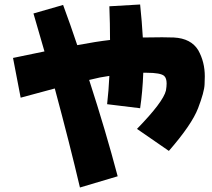

<svg xmlns="http://www.w3.org/2000/svg" viewBox="-20 -779 942 855"><path d="M178 -550Q154 -633 129 -719L261 -757Q294 -668 324 -578Q409 -594 470 -601Q470 -673 467 -751L604 -759Q612 -683 616 -612Q665 -613 702 -613Q731 -613 754 -612Q831 -608 863 -555Q892 -503 892 -439Q892 -437 891 -403.5Q890 -370 862 -297Q834 -224 732 -107L590 -205Q707 -325 719 -376Q722 -394 722 -407Q722 -431 711 -441Q695 -455 633 -455H618Q615 -371 604 -297L457 -315Q464 -376 467 -441Q445 -437 425 -434Q406 -430 377 -423Q451 -195 504 6L336 56Q291 -136 224 -385Q158 -367 72 -344L38 -521Q112 -537 178 -550Z"/></svg>

Font: KN Bobohei
Style: Bold
Weight: 700
Designer: Kingnam Type Foundry
Version: Version 1.710;March 18, 2023